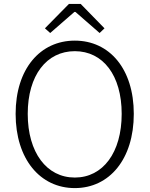

<svg xmlns="http://www.w3.org/2000/svg" viewBox="-20 -950 766 983"><path d="M363 13C540 13 665 -135 665 -367C665 -598 540 -742 363 -742C186 -742 60 -598 60 -367C60 -135 186 13 363 13ZM363 -41C219 -41 122 -169 122 -367C122 -565 219 -688 363 -688C507 -688 603 -565 603 -367C603 -169 507 -41 363 -41ZM237 -781 361 -889H366L490 -781L515 -805L393 -930H333L210 -805Z"/></svg>

Font: Noto Sans CJK SC Light
Style: Regular
Weight: 300
Designer: Ryoko NISHIZUKA 西塚涼子 (kana, bopomofo & ideographs); Paul D. Hunt (Latin, Greek & Cyrillic); Sandoll Communications 산돌커뮤니
Foundry: Adobe
Version: Version 2.004;hotconv 1.0.118;makeotfexe 2.5.65603